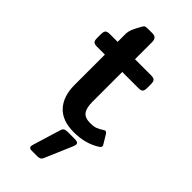

<svg xmlns="http://www.w3.org/2000/svg" viewBox="-272 -701 1001 1001"><g transform="rotate(45 228.5 -201.0)"><path d="M109 -162V-386H52Q32 -386 25.5 -393Q19 -400 19 -419V-446Q19 -465 25.5 -472.5Q32 -480 52 -480H109V-535Q109 -556 116.5 -574.5Q124 -593 140 -621Q146 -633 151.5 -636.5Q157 -640 171 -640H204Q222 -640 229.5 -631.5Q237 -623 237 -606V-480H355Q375 -480 381.5 -472.5Q388 -465 388 -446V-419Q388 -400 381.5 -393Q375 -386 355 -386H237V-166Q237 -120 253 -99.5Q269 -79 308 -79Q331 -79 347 -84.5Q363 -90 382 -103Q387 -107 393 -107Q399 -107 405 -98L434 -50Q438 -45 438 -39Q438 -32 428 -25Q366 15 280 15Q195 15 152 -32Q109 -79 109 -162ZM174 224Q174 221 176 213L222 62Q226 46 233.5 41Q241 36 258 36H310Q335 36 335 51Q335 56 330 69L265 221Q259 238 236 238H192Q174 238 174 224Z"/></g></svg>

Font: Mitr
Style: Regular
Weight: 400
Designer: Thanarat Vachiruckul
Foundry: Cadson Demak
Version: Version 1.002